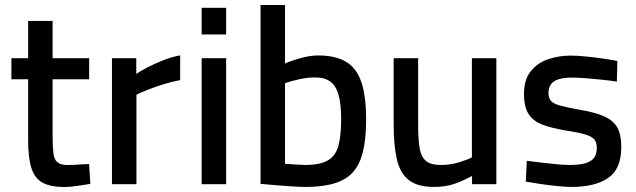

<svg xmlns="http://www.w3.org/2000/svg" viewBox="-20 -731 2526 762"><path d="M236.9 11.3Q182.5 11.3 150.7 -5.1Q118.9 -21.5 105.3 -61.9Q91.7 -102.3 91.7 -174.3V-416.5H25.2V-500H91.7V-647.9H188.8V-500H333.8V-416.5H188.8V-190.3Q188.8 -147.1 192 -122.1Q195.2 -97.2 208.3 -86.6Q221.4 -76 249.4 -76Q259.4 -76 274.7 -76.8Q290 -77.7 305.9 -78.8Q321.8 -79.8 333.6 -80.2L338.5 -1.1Q316.9 2.1 286.9 6.7Q256.9 11.3 236.9 11.3Z M424.3 0V-500H520.8V-437.7Q539.2 -450.2 567.7 -464.9Q596.2 -479.5 629.7 -492.5Q663.1 -505.5 695 -511.3V-413.1Q661.5 -406.8 628.4 -396.5Q595.3 -386.2 567.5 -375.1Q539.7 -364.1 521.5 -355.1V0Z M780.3 0V-500H877.5V0ZM780.3 -594.2V-700H877.5V-594.2Z M1191.8 10.9Q1171.8 10.9 1139.8 8.8Q1107.7 6.6 1074.2 4Q1040.7 1.4 1014 -1.3V-711.2H1111.1V-479Q1134.3 -489.5 1172 -500.2Q1209.6 -510.9 1242.9 -510.9Q1310.9 -510.9 1352.9 -486.1Q1395 -461.3 1414 -405.5Q1433 -349.6 1433 -257.4Q1433 -155.6 1410.3 -96.9Q1387.6 -38.2 1334.6 -13.7Q1281.7 10.9 1191.8 10.9ZM1191.5 -76.3Q1251.6 -76.3 1282.3 -95.1Q1312.9 -113.8 1323.4 -153.7Q1333.9 -193.7 1333.9 -257.4Q1333.9 -316.9 1323.9 -353.5Q1313.9 -390.1 1291.3 -406.9Q1268.8 -423.7 1231.6 -423.7Q1199.6 -423.7 1165.7 -416.1Q1131.8 -408.6 1111.1 -400.6V-81.1Q1130.2 -79.7 1154.8 -78Q1179.4 -76.3 1191.5 -76.3Z M1702.2 10.9Q1637.1 10.9 1602.3 -16.4Q1567.6 -43.6 1555 -99.1Q1542.3 -154.5 1542.3 -238.7V-500H1639.5V-238.2Q1639.5 -179.5 1645.3 -144Q1651.2 -108.5 1670.5 -92.4Q1689.7 -76.3 1729.8 -76.3Q1767 -76.3 1800.3 -86.4Q1833.7 -96.5 1852.8 -106.3V-500H1949.9V0H1853.4V-32.5Q1818.6 -13.7 1783.6 -1.4Q1748.7 10.9 1702.2 10.9Z M2248.8 10.9Q2224 10.9 2190.9 7.4Q2157.7 4 2124.7 -0.9Q2091.7 -5.9 2066.8 -10.1L2070.8 -92.7Q2096.4 -89.7 2128.5 -85.7Q2160.7 -81.7 2191.3 -79Q2221.9 -76.3 2239.9 -76.3Q2277.5 -76.3 2301.5 -82.7Q2325.5 -89.1 2337 -103.9Q2348.5 -118.7 2348.5 -144.8Q2348.5 -165.1 2339.2 -177Q2329.9 -189 2303.6 -197.1Q2277.3 -205.3 2226.1 -213Q2170.6 -222 2133.4 -236.1Q2096.2 -250.1 2077.9 -278.3Q2059.6 -306.4 2059.6 -358.1Q2059.6 -414.2 2085.9 -447.6Q2112.2 -481 2154.5 -495.6Q2196.9 -510.3 2244.4 -510.3Q2271.8 -510.3 2305.6 -506.8Q2339.5 -503.4 2373 -498.6Q2406.4 -493.9 2430.2 -489L2428.2 -407Q2403.7 -411 2370.5 -414.5Q2337.4 -418 2305.3 -420.5Q2273.2 -423 2250.7 -423Q2220.5 -423 2199.6 -417.2Q2178.6 -411.4 2167.7 -398.1Q2156.8 -384.7 2156.8 -360.7Q2156.8 -342.2 2166.4 -331Q2176.1 -319.7 2202.7 -312.1Q2229.3 -304.6 2279.4 -295.6Q2340.4 -285.6 2376.9 -269.6Q2413.5 -253.5 2429.6 -225.4Q2445.7 -197.3 2445.7 -147.8Q2445.7 -59.8 2393.3 -24.4Q2340.9 10.9 2248.8 10.9Z"/></svg>

Font: Titillium Web SemiBold
Style: Regular
Weight: 600
Designer: Mohamed Gaber, Accademia di Belle Arti di Urbino
Foundry: Kief Type Foundry, Accademia di Belle Arti di Urbino
Version: Version 3.000; ttfautohint (v1.8.4)